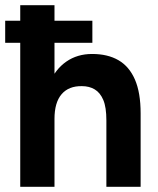

<svg xmlns="http://www.w3.org/2000/svg" viewBox="-20 -720 610 740"><path d="M0 -555V-640H336V-555ZM58 0V-700H190V0ZM390 0V-256H522V0ZM390 -256Q390 -307 378 -335Q366 -363 345 -375.5Q324 -388 296 -388Q245 -389 217.5 -357Q190 -325 190 -262H146Q146 -342 169.5 -397.5Q193 -453 235.5 -482.5Q278 -512 335 -512Q395 -512 436.5 -488Q478 -464 500 -413.5Q522 -363 522 -283V-256Z"/></svg>

Font: Figtree
Style: Bold
Weight: 700
Designer: Erik Kennedy
Foundry: Erik Kennedy
Version: Version 2.001;gftools[0.9.30]